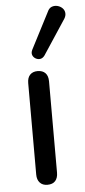

<svg xmlns="http://www.w3.org/2000/svg" viewBox="-55 -800 371 836"><g transform="rotate(-5 130.5 -381.5)"><path d="M118 5Q97 5 85 -8Q73 -21 73 -44V-443Q73 -467 85 -479.5Q97 -492 118 -492Q140 -492 152 -479.5Q164 -467 164 -443V-44Q164 -21 152.5 -8Q141 5 118 5ZM154 -557Q146 -546 135.5 -544Q125 -542 115 -547.5Q105 -553 101 -563Q97 -573 103 -586L185 -745Q192 -761 204 -765.5Q216 -770 228.5 -767Q241 -764 250 -755.5Q259 -747 260.5 -734.5Q262 -722 254 -709Z"/></g></svg>

Font: Nunito Medium
Style: Regular
Weight: 500
Designer: Vernon Adams
Foundry: Vernon Adams
Version: Version 3.601